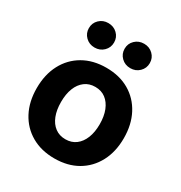

<svg xmlns="http://www.w3.org/2000/svg" viewBox="-177 -872 949 1009"><g transform="rotate(30 297.5 -368.0)"><path d="M297.4 11.2Q217.8 11.2 158.2 -23.2Q98.6 -57.6 65.9 -119.4Q33.2 -181.2 33.2 -263.2Q33.2 -345.7 65.9 -407.7Q98.6 -469.7 158.2 -504.2Q217.8 -538.6 297.4 -538.6Q377.9 -538.6 437 -504.2Q496.1 -469.7 528.8 -407.7Q561.5 -345.7 561.5 -263.2Q561.5 -181.2 528.8 -119.4Q496.1 -57.6 437 -23.2Q377.9 11.2 297.4 11.2ZM297.4 -105Q334.5 -105 360.6 -124.8Q386.7 -144.5 400.9 -180.2Q415 -215.8 415 -263.7Q415 -311.5 400.9 -347.2Q386.7 -382.8 360.6 -402.6Q334.5 -422.4 297.4 -422.4Q260.7 -422.4 234.4 -402.6Q208 -382.8 194.1 -347.4Q180.2 -312 180.2 -263.7Q180.2 -215.8 194.1 -180.2Q208 -144.5 234.4 -124.8Q260.7 -105 297.4 -105ZM406.2 -599.1Q373.5 -599.1 351.6 -620.6Q329.6 -642.1 329.6 -673.3Q329.6 -704.6 351.6 -725.8Q373.5 -747.1 406.2 -747.1Q438.5 -747.1 460.4 -725.8Q482.4 -704.6 482.4 -673.3Q482.4 -642.1 460.4 -620.6Q438.5 -599.1 406.2 -599.1ZM189 -599.1Q156.7 -599.1 134.8 -620.6Q112.8 -642.1 112.8 -673.3Q112.8 -704.6 134.8 -725.8Q156.7 -747.1 189 -747.1Q221.7 -747.1 243.7 -725.8Q265.6 -704.6 265.6 -673.3Q265.6 -642.1 243.7 -620.6Q221.7 -599.1 189 -599.1Z"/></g></svg>

Font: Inter 24pt
Style: Bold
Weight: 700
Designer: Rasmus Andersson
Foundry: rsms
Version: Version 4.001;git-66647c0bb